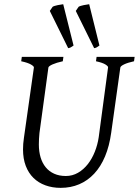

<svg xmlns="http://www.w3.org/2000/svg" viewBox="-20 -889 668 924"><path d="M625 -594.2Q594.2 -587.4 577.1 -579.1Q560.1 -570.8 559.1 -564L515.1 -250Q506.3 -186 485.6 -136.5Q464.8 -86.9 433.3 -53.2Q401.9 -19.5 361.1 -2.2Q320.3 15.1 272 15.1Q231.9 15.1 198.5 2.9Q165 -9.3 141.1 -32.7Q117.2 -56.2 104 -90.6Q90.8 -125 90.8 -169.9Q90.8 -182.6 91.8 -196.8Q92.8 -210.9 95.2 -226.1L143.1 -564Q144 -569.8 128.9 -578.6Q113.8 -587.4 82 -594.2L85 -615.2H285.2L282.2 -594.2Q251.5 -587.4 232.9 -579.1Q214.4 -570.8 212.9 -564L169.9 -249Q167 -220.2 167 -193.8Q167 -159.7 175.3 -131.8Q183.6 -104 200 -84Q216.3 -64 240.7 -53Q265.1 -42 296.9 -42Q328.6 -42 355.5 -57.6Q382.3 -73.2 402.6 -99.1Q422.9 -125 436.3 -158.7Q449.7 -192.4 455.1 -229L500 -564Q501.5 -569.8 487.5 -578.6Q473.6 -587.4 441.9 -594.2L444.8 -615.2H627.9ZM219.7 -836.4 233.4 -856.4Q237.3 -858.9 243.9 -860.8Q250.5 -862.8 257.8 -864.3Q265.1 -865.7 272.2 -866.7Q279.3 -867.7 284.2 -868.7L334 -669.9Q325.7 -664.1 320.6 -661.1Q315.4 -658.2 308.1 -657.2ZM344.7 -836.4 358.4 -856.4Q362.3 -858.9 368.9 -860.8Q375.5 -862.8 382.8 -864.3Q390.1 -865.7 397.2 -866.7Q404.3 -867.7 409.2 -868.7L458.5 -669.9Q450.2 -664.1 445.3 -661.1Q440.4 -658.2 433.1 -657.2Z"/></svg>

Font: GentiumAlt
Style: Italic
Weight: 400
Italic angle: -7°
Designer: J. Victor Gaultney
Version: Version 1.02; 2005; OFL release